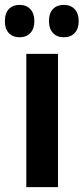

<svg xmlns="http://www.w3.org/2000/svg" viewBox="-51 -768 343 788"><path d="M187 0H57V-547H187ZM-31 -681Q-31 -714 -14.5 -731Q2 -748 29 -748Q57 -748 73.5 -730.5Q90 -713 90 -681Q90 -650 73.5 -632.5Q57 -615 29 -615Q2 -615 -14.5 -632Q-31 -649 -31 -681ZM150 -681Q150 -714 166.5 -731Q183 -748 211 -748Q239 -748 255.5 -730.5Q272 -713 272 -681Q272 -650 255.5 -632.5Q239 -615 211 -615Q183 -615 166.5 -632.5Q150 -650 150 -681Z"/></svg>

Font: Noto Sans ExtraCondensed
Style: Bold
Weight: 700
Width: 2
Designer: Monotype Design Team
Foundry: Monotype Imaging Inc.
Version: Version 2.013; ttfautohint (v1.8.4.7-5d5b)